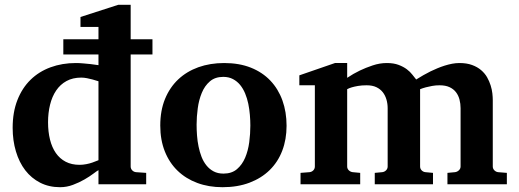

<svg xmlns="http://www.w3.org/2000/svg" viewBox="-20 -760 2139 792"><path d="M386.2 -424.8Q374.5 -428.7 361.8 -432.1Q351.1 -435.1 338.6 -437.5Q326.2 -439.9 314.9 -439.9Q280.3 -439.9 254.4 -425.8Q228.5 -411.6 211.7 -386.7Q194.8 -361.8 186.5 -328.1Q178.2 -294.4 178.2 -255.9Q178.2 -216.3 186.3 -184.1Q194.3 -151.9 210.4 -128.7Q226.6 -105.5 251 -92.8Q275.4 -80.1 308.1 -80.1Q321.8 -80.1 335.7 -82.8Q349.6 -85.4 360.8 -89.4Q374 -93.8 386.2 -99.1ZM519 -535.2V-73.2Q519 -64 525.4 -57.4Q531.7 -50.8 541 -49.8L583 -46.9V0H386.2V-58.1Q380.4 -55.2 365.2 -43.7Q350.1 -32.2 328.6 -19.8Q307.1 -7.3 281.2 2.4Q255.4 12.2 228 12.2Q182.1 12.2 145.8 -6.3Q109.4 -24.9 84.2 -57.6Q59.1 -90.3 45.7 -135.3Q32.2 -180.2 32.2 -232.9Q32.2 -297.4 51.8 -347.2Q71.3 -397 106 -430.9Q140.6 -464.8 188.5 -482.4Q236.3 -500 293 -500Q307.1 -500 323.5 -498.5Q339.8 -497.1 354 -495.6Q370.1 -493.7 386.2 -491.2V-535.2H241.2V-598.1H386.2V-648.9H312V-689.9L467.8 -740.2H519V-598.1H608.9V-535.2Z M1012.7 -242.2Q1012.7 -263.2 1010.7 -286.4Q1008.8 -309.6 1004.2 -332Q999.5 -354.5 991.2 -374.5Q982.9 -394.5 970.5 -409.7Q958 -424.8 940.9 -433.8Q923.8 -442.9 900.9 -442.9Q867.2 -442.9 845.7 -424.3Q824.2 -405.8 812.3 -376.7Q800.3 -347.7 795.7 -313Q791 -278.3 791 -246.1Q791 -224.6 792.7 -201.2Q794.4 -177.7 799.1 -155.3Q803.7 -132.8 811.5 -112.8Q819.3 -92.8 831.8 -77.4Q844.2 -62 861.3 -53Q878.4 -43.9 901.9 -43.9Q936 -43.9 957.5 -62.3Q979 -80.6 991.2 -109.4Q1003.4 -138.2 1008.1 -173.3Q1012.7 -208.5 1012.7 -242.2ZM1162.1 -241.2Q1162.1 -185.1 1144.3 -138.4Q1126.5 -91.8 1092.3 -58.3Q1058.1 -24.9 1009 -6.3Q960 12.2 897.9 12.2Q840.8 12.2 793.7 -5.4Q746.6 -22.9 712.6 -55.7Q678.7 -88.4 659.9 -135.5Q641.1 -182.6 641.1 -242.2Q641.1 -303.7 660.6 -351.6Q680.2 -399.4 715.1 -432.4Q750 -465.3 798.3 -482.7Q846.7 -500 904.8 -500Q966.8 -500 1014.6 -481Q1062.5 -461.9 1095.2 -427.5Q1127.9 -393.1 1145 -345.7Q1162.1 -298.3 1162.1 -241.2Z M1825.7 0V-46.9L1856.9 -49.8Q1865.7 -50.8 1872.8 -57.4Q1879.9 -64 1879.9 -73.2V-314Q1879.9 -332 1875.5 -349.1Q1871.1 -366.2 1861.1 -379.4Q1851.1 -392.6 1834.5 -400.4Q1817.9 -408.2 1793 -408.2Q1776.9 -408.2 1762.5 -405.5Q1748 -402.8 1736.8 -399.9Q1724.1 -396.5 1712.9 -392.1V-73.2Q1712.9 -64 1719.2 -57.4Q1725.6 -50.8 1734.9 -49.8L1766.1 -46.9V0H1525.9V-46.9L1556.6 -49.8Q1565.9 -50.8 1572.5 -57.4Q1579.1 -64 1579.1 -73.2V-314Q1579.1 -332 1574.2 -349.1Q1569.3 -366.2 1559.1 -379.4Q1548.8 -392.6 1532.5 -400.4Q1516.1 -408.2 1492.7 -408.2Q1472.2 -408.2 1456.8 -405.5Q1441.4 -402.8 1431.6 -399.9Q1419.9 -396.5 1412.1 -392.1V-73.2Q1412.1 -64 1418.9 -57.4Q1425.8 -50.8 1435.1 -49.8L1465.8 -46.9V0H1219.7V-46.9L1256.8 -49.8Q1266.1 -50.8 1272.5 -57.4Q1278.8 -64 1278.8 -73.2V-408.2H1214.8V-449.2L1361.8 -500H1412.1V-439Q1437.5 -456.1 1464.8 -469.2Q1488.3 -480.5 1517.3 -490.2Q1546.4 -500 1575.7 -500Q1604 -500 1624 -492.4Q1644 -484.9 1658 -474.4Q1671.9 -463.9 1680.9 -452.1Q1689.9 -440.4 1696.8 -432.1Q1726.1 -450.7 1756.3 -465.8Q1769.5 -472.2 1784.2 -478.3Q1798.8 -484.4 1814.2 -489.3Q1829.6 -494.1 1845 -497.1Q1860.4 -500 1875 -500Q1905.3 -500 1927.2 -491.9Q1949.2 -483.9 1964.6 -470.7Q1980 -457.5 1989.3 -441.2Q1998.5 -424.8 2003.9 -407.7Q2009.3 -390.6 2011 -374.8Q2012.7 -358.9 2012.7 -347.2V-73.2Q2012.7 -64 2019.3 -57.4Q2025.9 -50.8 2034.7 -49.8L2070.8 -46.9V0Z"/></svg>

Font: Charis SIL
Style: Bold
Weight: 700
Foundry: SIL International
Version: Version 4.112